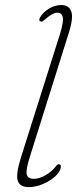

<svg xmlns="http://www.w3.org/2000/svg" viewBox="-20 -737 314 764"><path d="M254.5 -608.5 100.5 -118.5Q82.5 -62.5 86.2 -44Q90 -25.5 115 -25.5Q136.5 -25.5 161.5 -40Q186.5 -54.5 202.5 -75.5Q208 -83.5 214 -83.5Q223.5 -83.5 222 -71.5Q219.5 -53 199.5 -35Q179.5 -17 151 -4.8Q122.5 7.5 94.5 7.5Q58.5 7.5 50.5 -18.5Q42.5 -44.5 64 -112.5L217.5 -598Q234 -650.5 229.8 -668.5Q225.5 -686.5 208 -686.5Q189.5 -686.5 162 -662Q156 -656.5 150.8 -653Q145.5 -649.5 141 -652Q132 -655.5 140.5 -669.5Q152 -688.5 175.2 -702.8Q198.5 -717 224.5 -717Q253.5 -717 263.2 -692.2Q273 -667.5 254.5 -608.5Z"/></svg>

Font: Fraunces 9pt S050 Thin
Style: Italic
Weight: 100
Italic angle: -16°
Version: Version 1.000; ttfautohint (v1.8.3)